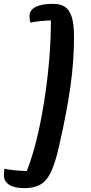

<svg xmlns="http://www.w3.org/2000/svg" viewBox="-57 -820 474 996"><path d="M327 -629Q327 -504 308.5 -372Q290 -240 249 -60Q229 28 206.5 74Q184 120 151.5 138Q119 156 68 156Q19 156 -9 138.5Q-37 121 -37 88Q-37 75 -34 55Q-23 59 17 63Q57 67 82 67Q137 -72 172 -293.5Q207 -515 207 -714Q184 -714 147.5 -710Q111 -706 101 -702Q96 -717 96 -737Q96 -767 127 -783.5Q158 -800 218 -800Q255 -800 278.5 -785.5Q302 -771 314.5 -734Q327 -697 327 -629Z"/></svg>

Font: Lemonada
Style: Regular
Weight: 400
Designer: Mohamed Gaber (Arabic) Eduardo Tunni (Latin)
Foundry: Kief Type Foundry
Version: Version 3.006